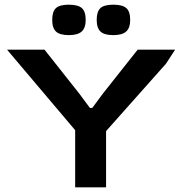

<svg xmlns="http://www.w3.org/2000/svg" viewBox="-20 -800 778 820"><path d="M301 -244 10 -588H170L318 -401L364 -339H374L420 -401L568 -588H728L689 -528L433 -240V0H301ZM393 -715Q393 -751 409 -765.5Q425 -780 464 -780Q503 -780 519.5 -765.5Q536 -751 536 -715Q536 -681 519 -665.5Q502 -650 464 -650Q426 -650 409.5 -665Q393 -680 393 -715ZM203 -715Q203 -751 219 -765.5Q235 -780 274 -780Q313 -780 329.5 -765.5Q346 -751 346 -715Q346 -681 329 -665.5Q312 -650 274 -650Q236 -650 219.5 -665Q203 -680 203 -715Z"/></svg>

Font: Gold
Style: Regular
Weight: 400
Designer: jaiki
Version: Version 1.000